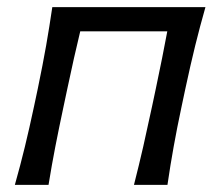

<svg xmlns="http://www.w3.org/2000/svg" viewBox="-20 -516 614 536"><path d="M21.5 0Q37 -55 49.5 -106.5Q62 -158 75 -219L85.5 -268.5Q99.5 -336 108.8 -388.8Q118 -441.5 126 -496H553.5Q538 -441.5 525 -388.8Q512 -336 497.5 -268.5L487 -219Q474 -158 464.8 -106.5Q455.5 -55 447.5 0H354Q368 -55 379.8 -106.5Q391.5 -158 404.5 -219L415 -268.5Q425 -315.5 432.5 -353.5Q440 -391.5 447 -428.5H204Q195 -391.5 186.5 -353.5Q178 -315.5 168 -268.5L157.5 -219Q144.5 -158 134.5 -106.8Q124.5 -55.5 115.5 0Z"/></svg>

Font: Commissioner Flair
Style: Italic
Weight: 400
Italic angle: -12°
Designer: Kostas Bartsokas
Foundry: Kostas Bartsokas
Version: Version 1.000; ttfautohint (v1.8.3)